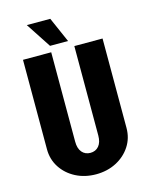

<svg xmlns="http://www.w3.org/2000/svg" viewBox="-134 -990 855 1091"><g transform="rotate(-15 294.0 -444.5)"><path d="M362 -193V-720H528V-193ZM60 -193V-720H226V-193ZM528 -194Q528 -134 497 -86.5Q466 -39 413 -11.5Q360 16 293 16V-110Q325 -110 343.5 -132Q362 -154 362 -194ZM60 -194H226Q226 -154 244.5 -132Q263 -110 295 -110V16Q228 16 175 -11.5Q122 -39 91 -86.5Q60 -134 60 -194ZM229 -757 132 -905H270L335 -757Z"/></g></svg>

Font: Akshar Light
Style: Regular
Weight: 300
Designer: Tall Chai
Foundry: Tall Chai
Version: Version 1.100